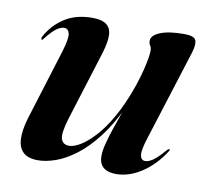

<svg xmlns="http://www.w3.org/2000/svg" viewBox="-59 -512 633 586"><g transform="rotate(10 257.5 -219.5)"><path d="M483.5 -94Q485 -93.5 484.8 -91.5Q484.5 -89.5 482.5 -87Q454.5 -43 415.2 -17Q376 9 335.5 9Q309.5 9 296 -2.8Q282.5 -14.5 282.5 -38Q282.5 -54.5 288.5 -77.2Q294.5 -100 302.5 -123.8Q310.5 -147.5 317.8 -167.8Q325 -188 327 -199L330.5 -198Q303.5 -139.5 272.5 -99.8Q241.5 -60 209.8 -36Q178 -12 148.2 -1.5Q118.5 9 93.5 9Q62.5 9 47.5 -5.5Q32.5 -20 31.5 -47Q30.5 -74 41.5 -111L109.5 -330Q123 -374 119.2 -388.5Q115.5 -403 103 -403Q93 -403 80.2 -394.2Q67.5 -385.5 48.5 -361.5Q45.5 -357.5 44.2 -356.2Q43 -355 41 -355.5Q40 -356 39.8 -358.8Q39.5 -361.5 42 -366.5Q62.5 -403.5 97.5 -425.8Q132.5 -448 182.5 -448Q212 -448 226.2 -437.2Q240.5 -426.5 241.2 -405Q242 -383.5 232 -350L164 -132.5Q149.5 -85 154.8 -68Q160 -51 180 -51Q194 -51 214.2 -63Q234.5 -75 258.2 -100.8Q282 -126.5 305.5 -168.2Q329 -210 349.5 -269Q359 -297.5 364.2 -319Q369.5 -340.5 372 -355.5Q374.5 -370.5 374.5 -379.5Q374.5 -389.5 370.5 -395.2Q366.5 -401 366.5 -409.5Q366.5 -426.5 393 -437.2Q419.5 -448 467 -448Q497.5 -448 503 -435.8Q508.5 -423.5 500 -396L412 -117.5Q398.5 -76 401 -60.8Q403.5 -45.5 416.5 -45.5Q427 -45.5 440.5 -54.8Q454 -64 476 -89.5Q478 -92 480 -93Q482 -94 483.5 -94Z"/></g></svg>

Font: Fraunces 120pt SemiBold
Style: Italic
Weight: 600
Italic angle: -16°
Version: Version 1.000;[b76b70a41]